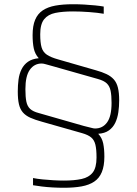

<svg xmlns="http://www.w3.org/2000/svg" viewBox="-20 -716 647 907"><path d="M282 171Q256 171 229 169.5Q202 168 177.5 165Q153 162 136 159V125Q156 129 181 131.5Q206 134 232.5 135.5Q259 137 282 137Q331 137 365.5 129.5Q400 122 418 99Q436 76 436 28Q436 -11 430.5 -33Q425 -55 410.5 -67Q396 -79 368 -87L178 -141Q145 -150 123 -160Q101 -170 88 -185Q75 -200 69.5 -223.5Q64 -247 64 -284Q64 -313 67.5 -340Q71 -367 82 -389Q93 -411 112.5 -424.5Q132 -438 163 -441Q145 -461 139.5 -487.5Q134 -514 134 -550Q134 -594 146 -622.5Q158 -651 182 -667Q206 -683 241.5 -689.5Q277 -696 325 -696Q351 -696 378 -694.5Q405 -693 429.5 -690.5Q454 -688 470 -685V-651Q442 -656 401 -659Q360 -662 325 -662Q276 -662 241.5 -655Q207 -648 188.5 -625Q170 -602 170 -554Q170 -514 176.5 -492Q183 -470 201.5 -457.5Q220 -445 256 -435L433 -384Q462 -376 483 -366Q504 -356 517.5 -341Q531 -326 537 -302Q543 -278 543 -242Q543 -213 539 -185.5Q535 -158 524.5 -136Q514 -114 494.5 -100Q475 -86 444 -84Q462 -65 467.5 -38.5Q473 -12 473 24Q473 68 461 97Q449 126 425 142Q401 158 365.5 164.5Q330 171 282 171ZM100 -295Q100 -258 104.5 -236Q109 -214 122.5 -201.5Q136 -189 163 -182L376 -121Q398 -116 410 -112.5Q422 -109 429 -109Q465 -109 486 -138Q507 -167 507 -230Q507 -265 502.5 -287Q498 -309 484.5 -322Q471 -335 442 -343L234 -402Q211 -408 198 -412Q185 -416 177 -416Q142 -416 121 -386.5Q100 -357 100 -295Z"/></svg>

Font: Saira Thin SemiCondensed
Style: Regular
Weight: 100
Width: 4
Version: Version 1.101